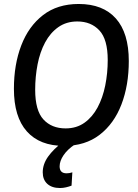

<svg xmlns="http://www.w3.org/2000/svg" viewBox="-20 -727 695 966"><path d="M302 7Q180 7 115 -66Q50 -139 50 -280Q50 -402 87 -498.5Q124 -595 196.5 -651Q269 -707 376 -707Q498 -707 563 -634Q628 -561 628 -420Q628 -298 591 -201.5Q554 -105 481.5 -49Q409 7 302 7ZM310 -81Q365 -81 405 -109.5Q445 -138 471 -186.5Q497 -235 509.5 -297Q522 -359 522 -425Q522 -529 480 -574Q438 -619 369 -619Q314 -619 273.5 -590.5Q233 -562 207 -513.5Q181 -465 169 -403Q157 -341 157 -275Q157 -171 198.5 -126Q240 -81 310 -81ZM297 -13 358 -1Q320 24 300 53.5Q280 83 280 110Q280 145 315 145Q330 145 344 140L340 207Q327 212 312 215.5Q297 219 282 219Q241 219 218 198Q195 177 195 140Q195 99 222 61Q249 23 297 -13Z"/></svg>

Font: Georama Medium
Style: Italic
Weight: 500
Italic angle: -9°
Designer: Jean-Baptiste Levee
Foundry: Production Type
Version: Version 1.000